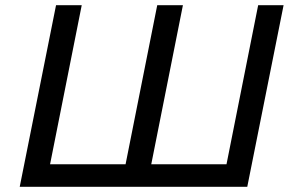

<svg xmlns="http://www.w3.org/2000/svg" viewBox="-20 -720 1135 740"><path d="M975 -700 853 -87H563L685 -700H586L464 -87H173L295 -700H196L56 0H933L1073 -700Z"/></svg>

Font: AWKNG-Font Medium
Style: Italic
Weight: 500
Italic angle: -11.3°
Designer: Awakening Church
Foundry: Awakening Church
Version: Version 1.700;PS 001.700;hotconv 1.0.88;makeotf.lib2.5.64775